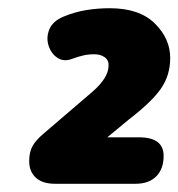

<svg xmlns="http://www.w3.org/2000/svg" viewBox="-20 -729 434 467"><path d="M114 -282Q83 -282 67 -297Q51 -312 51 -337Q51 -359 59 -373.5Q67 -388 86 -404L205 -506Q244 -540 244 -569Q245 -582 235 -589.5Q225 -597 209 -597Q195 -597 182 -594Q169 -591 156 -586Q135 -578 119.5 -588.5Q104 -599 98 -618.5Q92 -638 100 -657.5Q108 -677 133 -688Q162 -700 190 -704.5Q218 -709 247 -709Q319 -709 356.5 -672Q394 -635 394 -588Q394 -546 371.5 -513.5Q349 -481 293 -438L241 -395H318Q378 -395 378 -350Q378 -318 360 -300Q342 -282 310 -282Z"/></svg>

Font: Nunito Black
Style: Italic
Weight: 900
Italic angle: -9°
Designer: Vernon Adams
Foundry: Vernon Adams
Version: Version 3.601; ttfautohint (v1.8.2.53-6de2)